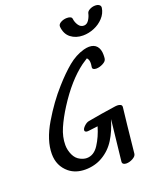

<svg xmlns="http://www.w3.org/2000/svg" viewBox="-194 -1218 1107 1342"><g transform="rotate(-20 359.5 -547.0)"><path d="M586 -394Q601 -394 611 -388.5Q621 -383 620 -370Q611 -297 605.5 -242Q600 -187 596 -151L584 -36Q582 -18 557.5 -4.5Q533 9 509 9Q495 9 487 3Q479 -3 480 -15Q485 -63 499.5 -191.5Q514 -320 513 -319Q490 -239 452 -178Q414 -117 353 -82Q326 -66 293 -57.5Q260 -49 226 -49Q154 -49 106 -88Q41 -142 41 -231Q41 -332 111.5 -451Q182 -570 263 -660Q325 -730 381 -776.5Q437 -823 501 -841Q524 -847 541 -847Q579 -847 598.5 -824Q618 -801 618 -760Q618 -740 616 -730Q613 -712 587.5 -699Q562 -686 538 -686Q524 -686 516.5 -691.5Q509 -697 511 -708Q514 -726 514 -737Q514 -762 500 -776Q464 -753 459 -749Q349 -668 249 -511Q205 -442 178 -380Q151 -318 151 -258Q151 -220 167.5 -184Q184 -148 216 -133Q241 -121 262 -121Q315 -121 351 -176.5Q387 -232 408 -304Q364 -298 342 -296L332 -295Q310 -295 310 -309Q310 -322 328 -339Q346 -356 363 -359Q460 -377 572 -393Q576 -394 586 -394ZM680 -1103Q698 -1103 709.5 -1095Q721 -1087 719 -1072Q713 -1032 684 -1000.5Q655 -969 614 -952Q573 -935 531 -935Q478 -935 441 -963.5Q404 -992 399 -1048Q398 -1066 419 -1077.5Q440 -1089 465 -1089Q481 -1089 491 -1084Q501 -1079 502 -1068Q505 -1042 520.5 -1019.5Q536 -997 561 -998Q583 -999 597.5 -1021.5Q612 -1044 617 -1068Q620 -1083 639.5 -1093Q659 -1103 680 -1103Z"/></g></svg>

Font: Sedgwick Ave
Style: Regular
Weight: 400
Designer: Kevin Burke, Pedro Vergani
Foundry: Google, Inc.
Version: Version 1.000